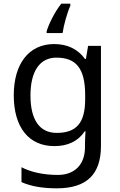

<svg xmlns="http://www.w3.org/2000/svg" viewBox="-20 -786 655 1046"><path d="M363 -754V-766H314C278 -722 244 -651 234 -615V-606H321C327 -649 347 -720 363 -754ZM275 -546C137 -546 55 -438 55 -267C55 -92 137 10 276 10C349 10 405 -16 442 -71H446C445 -59 443 -21 443 -5V16C443 110 387 167 295 167C218 167 148 152 97 125V206C148 229 212 240 290 240C454 240 530 162 530 9V-536H460L448 -465H443C403 -520 345 -546 275 -546ZM287 -472C395 -472 444 -413 444 -267V-246C444 -117 397 -62 289 -62C195 -62 146 -134 146 -266C146 -398 197 -472 287 -472Z"/></svg>

Font: Noto Sans Miao
Style: Regular
Weight: 400
Designer: Monotype Design Team
Foundry: Monotype Imaging Inc.
Version: Version 2.003